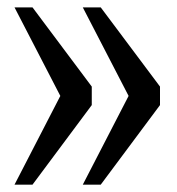

<svg xmlns="http://www.w3.org/2000/svg" viewBox="-20 -502 482 522"><path d="M229.5 -266.6V-216.3L68.4 0H19.5L144 -241.2L19.5 -481.9H68.4ZM415 -266.6V-216.3L253.9 0H205.1L329.6 -241.2L205.1 -481.9H253.9Z"/></svg>

Font: Charis SIL APac
Style: Regular
Weight: 400
Foundry: SIL International
Version: Version 5.000